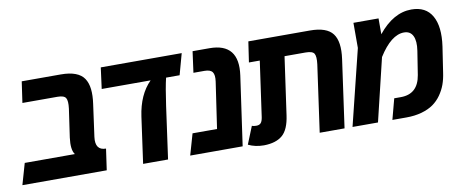

<svg xmlns="http://www.w3.org/2000/svg" viewBox="-74 -816 2572 1063"><g transform="rotate(-10 1211.5 -284.5)"><path d="M420.9 -193.8Q411.1 -119.1 473.1 -119.1L456.1 0H-18.1L16.1 -119.1H297.9Q277.3 -146.5 286.1 -213.9L309.1 -373Q314.5 -416 304.7 -432.1Q294.9 -448.2 257.8 -448.2H61L78.1 -566.9H297.9Q347.2 -566.9 379.6 -554.4Q412.1 -542 428.2 -517.8Q444.3 -493.7 448.5 -457.8Q452.6 -421.9 445.8 -375Z M977.5 -566.9 944.8 -448.2H868.7Q856 -396 841.8 -294.9L800.8 0H660.6L696.8 -259.8Q713.9 -380.4 781.7 -448.2H506.8L522.5 -566.9Z M1133.3 -566.9Q1300.8 -566.9 1275.4 -388.2L1220.2 0H925.3L959.5 -119.1H1097.2L1135.3 -378.9Q1140.6 -416 1129.2 -432.1Q1117.7 -448.2 1084.5 -448.2H1022.5L1038.6 -566.9Z M1698.2 -566.9Q1792 -566.9 1825.9 -522Q1859.9 -477.1 1846.2 -379.9L1793 0H1653.3L1706.1 -376Q1711.4 -418.9 1701.9 -435.1Q1692.4 -451.2 1653.3 -451.2H1535.2L1489.3 -127Q1478.5 -48.3 1442.1 -17.1Q1405.8 14.2 1337.9 15.1Q1289.1 15.1 1250 -3.9L1290 -103Q1299.3 -99.1 1314.9 -99.1Q1331.5 -99.1 1340.1 -108.4Q1348.6 -117.7 1352.1 -140.1L1396 -451.2H1335L1352.1 -566.9Z M2271 -584Q2352.1 -584 2386.7 -523.2Q2421.4 -462.4 2405.8 -353L2383.8 -208Q2378.9 -172.9 2368.2 -143.3Q2357.4 -113.8 2338.4 -86.7Q2319.3 -59.6 2292.7 -40.8Q2266.1 -22 2227.3 -11Q2188.5 0 2140.6 0H2062L2092.8 -116.2H2129.9Q2226.6 -116.2 2243.7 -220.2L2264.6 -353Q2272.9 -406.7 2258.5 -436.3Q2244.1 -465.8 2209 -465.8Q2136.7 -465.8 2065.9 -353L1981 0H1837.9L1942.9 -425.8V-566.9H2084V-478Q2169.4 -584 2271 -584Z"/></g></svg>

Font: FiraGO SemiBold
Style: Italic
Weight: 600
Italic angle: -8°
Designer: bBox Type GmbH
Foundry: bBox Type GmbH
Version: Version 1.001;PS 001.001;hotconv 1.0.88;makeotf.lib2.5.64775